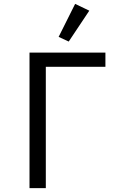

<svg xmlns="http://www.w3.org/2000/svg" viewBox="-20 -969 640 989"><path d="M132 -698H523V-625H216V0H132ZM334 -755 282 -779 367 -949 440 -914Z"/></svg>

Font: IBM Plex Mono
Style: Regular
Weight: 400
Monospace: yes
Designer: Mike Abbink, Paul van der Laan, Pieter van Rosmalen
Foundry: Bold Monday
Version: Version 2.3